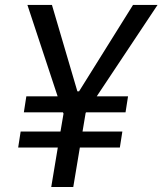

<svg xmlns="http://www.w3.org/2000/svg" viewBox="-20 -747 649 767"><path d="M187.5 -727.3 289.1 -382.1H295.8L511.4 -727.3H609.4L366.5 -362.2H491.5L481.5 -298.3H323.9L322.1 -295.8L309.7 -221.6H468.8L458.8 -157.7H299L272.7 0H184.7L210.9 -157.7H52.6L62.5 -221.6H221.6L234 -294.4L233 -294L231.5 -298.3H75.3L85.2 -362.2H210.2L89.5 -727.3Z"/></svg>

Font: Karasuma Gothic
Style: Italic
Weight: 400
Italic angle: -9.39999°
Designer: Rasmus Andersson / Ryoko Nishizuka
Foundry: Genbu
Version: Version 1.00